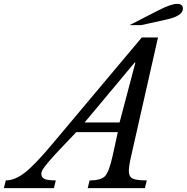

<svg xmlns="http://www.w3.org/2000/svg" viewBox="-128 -974 967 994"><path d="M551 -166Q539 -114 539 -89Q539 -60 558 -50Q577 -40 632 -40L622 0H326L336 -40Q395 -40 416 -62.5Q437 -85 455 -167L482 -290H267L204 -224Q152 -170 125 -138Q98 -106 92 -94.5Q86 -83 86 -74Q86 -55 103 -47.5Q120 -40 161 -40L151 0H-108L-98 -40Q-51 -40 1 -80.5Q53 -121 145 -231L606 -780H690ZM310 -340H491L573 -650H569ZM603 -844H543L693 -921Q758 -954 789 -954Q819 -954 819 -929Q819 -891 730 -872Z"/></svg>

Font: Libre Baskerville
Style: Italic
Weight: 400
Italic angle: -15°
Designer: Pablo Impallari, Rodrigo Fuenzalida
Foundry: Pablo Impallari, Rodrigo Fuenzalida
Version: Version 1.051;Glyphs 3.2.3 (3260)